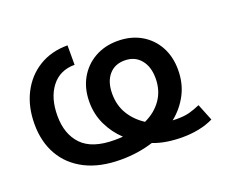

<svg xmlns="http://www.w3.org/2000/svg" viewBox="-94 -669 964 823"><g transform="rotate(-20 387.5 -257.5)"><path d="M330.1 11.7Q234.9 11.7 168.5 -22Q102.1 -55.7 67.4 -116.2Q32.7 -176.8 32.7 -257.8Q32.7 -336.9 63.7 -397.7Q94.7 -458.5 150.6 -492.9Q206.5 -527.3 281.2 -527.3V-438.5Q213.4 -438.5 175.3 -388.9Q137.2 -339.4 137.2 -257.8Q137.2 -173.8 184.1 -125.2Q231 -76.7 332.5 -76.7Q352.1 -76.7 370.6 -78.1Q332 -114.3 309.1 -162.1Q286.1 -210 286.1 -266.1Q286.1 -327.1 312 -373.3Q337.9 -419.4 383.5 -445.6Q429.2 -471.7 488.3 -471.7Q548.3 -471.7 594 -445.8Q639.6 -419.9 665.3 -373.8Q690.9 -327.6 690.9 -267.1Q690.9 -205.1 665 -155.8Q639.2 -106.4 594.7 -70.8Q605 -70.3 614.7 -70.3Q648.9 -70.3 671.6 -76.4Q694.3 -82.5 721.2 -94.2L752 -17.6Q720.7 -2.4 684.8 4.6Q648.9 11.7 611.3 11.7Q575.2 11.7 541.5 6.6Q507.8 1.5 477.5 -10.3Q408.2 11.7 330.1 11.7ZM481.4 -105.5Q531.7 -128.9 559.8 -169.9Q587.9 -210.9 587.9 -266.1Q587.9 -319.3 561 -351.1Q534.2 -382.8 488.3 -382.8Q442.9 -382.8 416.5 -351.6Q390.1 -320.3 390.1 -266.1Q390.1 -213.9 414.3 -173.6Q438.5 -133.3 481.4 -105.5Z"/></g></svg>

Font: Inter Display Medium
Style: Regular
Weight: 500
Designer: Rasmus Andersson
Foundry: rsms
Version: Version 4.001;git-9221beed3